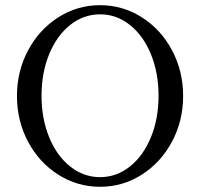

<svg xmlns="http://www.w3.org/2000/svg" viewBox="-20 -696 753 729"><path d="M44.4 -331.5Q44.4 -425.8 86.7 -504.9Q128.9 -584 201.2 -630.1Q273.4 -676.3 359.9 -676.3Q446.3 -676.3 518.8 -630.1Q591.3 -584 633.3 -504.9Q675.3 -425.8 675.3 -331.5Q675.3 -237.3 633.1 -158.2Q590.8 -79.1 518.6 -33Q446.3 13.2 359.9 13.2Q273.4 13.2 200.9 -33Q128.4 -79.1 86.4 -158.2Q44.4 -237.3 44.4 -331.5ZM582 -332.5Q582 -419.4 553 -490.2Q523.9 -561 473.1 -601.3Q422.4 -641.6 359.9 -641.6Q297.4 -641.6 246.6 -601.3Q195.8 -561 166.7 -490.2Q137.7 -419.4 137.7 -332.5Q137.7 -245.6 166.7 -174.8Q195.8 -104 246.6 -63.7Q297.4 -23.4 359.9 -23.4Q422.4 -23.4 473.1 -63.7Q523.9 -104 553 -174.8Q582 -245.6 582 -332.5Z"/></svg>

Font: Junicode Two Beta VF
Style: Regular
Weight: 400
Designer: Peter S. Baker
Foundry: Briery Creek Software
Version: Version 1.031 beta; ttfautohint (v1.8.1.43-b0c9)